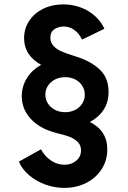

<svg xmlns="http://www.w3.org/2000/svg" viewBox="-20 -748 597 899"><path d="M68.4 8.8 171.9 -48.8Q189.9 -15.6 219.2 3.9Q248.5 23.4 281.2 23.4Q314.9 23.4 337.2 4.4Q359.4 -14.6 359.4 -43.9Q359.4 -68.4 343.3 -84Q327.1 -99.6 304.7 -107.9Q282.2 -116.2 249 -124L231.4 -128.9Q163.1 -148.4 122.6 -193.1Q82 -237.8 82 -297.9Q82 -343.8 106 -382.3Q129.9 -420.9 172.9 -444.3Q135.7 -464.4 114.5 -495.1Q93.3 -525.9 92.8 -568.4Q92.8 -614.3 116.9 -650.6Q141.1 -687 182.9 -707.3Q224.6 -727.5 276.4 -727.5Q320.3 -727.5 359.1 -712.6Q397.9 -697.8 426.3 -671.6Q454.6 -645.5 468.8 -613.3L364.3 -562.5Q351.6 -589.8 329.3 -606.7Q307.1 -623.5 278.3 -624Q252 -623.5 233.6 -610.4Q215.3 -597.2 215.8 -571.3Q215.8 -548.3 230.7 -532.7Q245.6 -517.1 266.1 -508.1Q286.6 -499 320.3 -488.3L341.8 -481.4Q406.7 -460.4 447.5 -421.9Q488.3 -383.3 488.3 -317.4Q488.3 -270.5 465.8 -235.1Q443.4 -199.7 400.9 -176.8Q482.4 -136.2 482.4 -48.8Q482.4 3.4 455.6 44.7Q428.7 85.9 382.8 108.9Q336.9 131.8 281.2 131.8Q235.8 131.8 192.1 116Q148.4 100.1 115.7 72Q83 43.9 68.4 8.8ZM377 -304.7Q377 -327.6 365.2 -346.2Q353.5 -364.7 332.8 -375.7Q312 -386.7 285.2 -386.7Q258.3 -386.7 237.3 -375.7Q216.3 -364.7 204.3 -346.2Q192.4 -327.6 192.4 -304.7Q192.4 -282.2 204.3 -263.4Q216.3 -244.6 237.5 -233.6Q258.8 -222.7 285.2 -222.7Q311.5 -222.7 332.5 -233.6Q353.5 -244.6 365.2 -263.4Q377 -282.2 377 -304.7Z"/></svg>

Font: Reddit Sans Strawberry
Style: Bold
Weight: 700
Designer: Stephen Hutchings
Foundry: Reddit
Version: Version 1.013